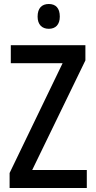

<svg xmlns="http://www.w3.org/2000/svg" viewBox="-20 -940 479 960"><path d="M224 -920C189 -920 168 -899 168 -857C168 -817 190 -796 224 -796C258 -796 279 -817 279 -857C279 -899 259 -920 224 -920ZM414 0V-90H141L407 -638V-714H34V-624H293L28 -75V0Z"/></svg>

Font: Noto Sans Thai Cond Med
Style: Regular
Weight: 500
Width: 3
Designer: Monotype Design Team
Foundry: Monotype Imaging Inc.
Version: Version 2.002